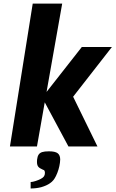

<svg xmlns="http://www.w3.org/2000/svg" viewBox="-20 -810 640 1062"><path d="M227.5 -244 184.5 0H35L161 -790H324L237.5 -301.5L432.5 -550H599L384.5 -275L519 0H358.5ZM205.5 179.5Q218 173 223.2 165.5Q228.5 158 228.5 146.5Q228.5 133 220.5 129Q236 136.5 217 128.5Q198 120.5 191.2 111.5Q184.5 102.5 184.5 85Q184.5 77.5 185 73.5Q187 55.5 193.5 45.5Q200 35.5 213.2 31.2Q226.5 27 250.5 27Q285.5 27 299.2 37.8Q313 48.5 313 72.5Q313 81 311.5 90.5Q306.5 128.5 289.5 163.5Q283 177 275.2 186.5Q267.5 196 256.5 203.5Q237.5 217 207.5 225.5Q179.5 232.5 149.5 232.5V197Q161 196.5 177 191.2Q193 186 205.5 179.5Z"/></svg>

Font: JuliaMono Black
Style: Italic
Weight: 900
Italic angle: -9°
Monospace: yes
Designer: cormullion
Foundry: corm
Version: Version 0.057; ttfautohint (v1.8.4)